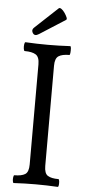

<svg xmlns="http://www.w3.org/2000/svg" viewBox="-58 -874 405 909"><g transform="rotate(5 144.5 -419.0)"><path d="M43 3Q40 3 38.5 -6Q37 -15 38.5 -24.5Q40 -34 43 -34Q77 -34 94 -44.5Q111 -55 111 -91V-567Q111 -602 93.5 -613Q76 -624 41 -624Q37 -624 35.5 -634.5Q34 -645 35.5 -655.5Q37 -666 41 -666Q94 -663 147 -663Q199 -663 253 -666Q257 -666 257.5 -655.5Q258 -645 257 -634.5Q256 -624 253 -624Q219 -624 202 -613Q185 -602 185 -567V-91Q185 -55 202 -44.5Q219 -34 252 -34Q256 -34 257 -24.5Q258 -15 257 -6Q256 3 252 3Q200 0 148 0Q96 0 43 3ZM85 -704Q75 -704 69.5 -716.5Q64 -729 77 -740L183 -839Q188 -844 196.5 -838Q205 -832 212.5 -821Q220 -810 224 -800.5Q228 -791 223 -788L101 -710Q97 -708 93 -706Q89 -704 85 -704Z"/></g></svg>

Font: Junicode Two Beta Condensed
Style: Regular
Weight: 400
Width: 3
Designer: Peter S. Baker
Foundry: Briery Creek Software
Version: Version 1.053; ttfautohint (v1.8.4)